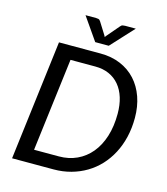

<svg xmlns="http://www.w3.org/2000/svg" viewBox="-130 -1010 968 1110"><g transform="rotate(15 354.0 -454.5)"><path d="M47 0ZM672.5 -409Q672.5 -348 659.8 -294Q647 -240 623.2 -194.8Q599.5 -149.5 565.8 -113.2Q532 -77 490 -52Q448 -27 399 -13.5Q350 0 295.5 0H47L135.5 -717.5H384Q450.5 -717.5 504 -695Q557.5 -672.5 595 -631.5Q632.5 -590.5 652.5 -533.8Q672.5 -477 672.5 -409ZM570 -406.5Q570 -459.5 556.8 -502.2Q543.5 -545 518.2 -575Q493 -605 456.8 -621Q420.5 -637 374.5 -637H226L157 -80.5H305.5Q364.5 -80.5 413 -103Q461.5 -125.5 496.5 -167.5Q531.5 -209.5 550.8 -270Q570 -330.5 570 -406.5ZM243 -909H306.5Q312 -909 319.8 -907.5Q327.5 -906 333 -897L378.5 -824.5L383 -815.5Q384.5 -818 386 -820Q387.5 -822 389.5 -824.5L451 -896.5Q458 -906 466.2 -907.5Q474.5 -909 480.5 -909H544L418.5 -773H337.5Z"/></g></svg>

Font: Lato Medium
Style: Italic
Weight: 500
Italic angle: -7°
Designer: Lukasz Dziedzic
Foundry: tyPoland Lukasz Dziedzic
Version: Version 2.006; 2014-01-15